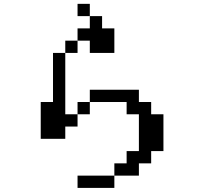

<svg xmlns="http://www.w3.org/2000/svg" viewBox="-20 -879 1040 978"><path d="M187.5 -171.9V-359.4H250V-609.4H312.5V-671.9H375V-734.4H437.5V-796.9H500V-734.4H562.5V-609.4H437.5V-671.9H375V-609.4H312.5V-296.9H375V-359.4H437.5V-421.9H687.5V-359.4H750V-296.9H812.5V-109.4H750V-46.9H687.5V15.6H562.5V-46.9H625V-109.4H687.5V-296.9H625V-359.4H437.5V-296.9H375V-234.4H312.5V-171.9ZM437.5 -796.9H375V-859.4H437.5ZM562.5 15.6V78.1H375V15.6Z"/></svg>

Font: KH Dot Dougenzaka 16
Style: Regular
Weight: 400
Designer: Original version for X68000 by Keitarou Hiraki (http://hp.vector.co.jp/authors/VA000874/) / TrueType conversion by Homem
Version: Version 1.00.20150527